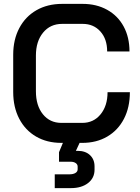

<svg xmlns="http://www.w3.org/2000/svg" viewBox="-20 -728 719 989"><path d="M390 8 371 49H380Q420 49 443.5 71Q467 93 467 129V146Q467 189 433.5 215Q400 241 345 241H262V170H337Q357 170 368.5 163Q380 156 380 144V130Q380 119 370 112Q360 105 343 105H284V56L304 8H296Q222 8 166 -24.5Q110 -57 79 -116.5Q48 -176 48 -254V-446Q48 -524 79.5 -583.5Q111 -643 168 -675.5Q225 -708 300 -708H406Q477 -708 532 -677.5Q587 -647 617 -591.5Q647 -536 647 -463H532Q532 -527 497 -566Q462 -605 406 -605H300Q239 -605 202 -560Q165 -515 165 -442V-258Q165 -184 201 -139.5Q237 -95 296 -95H404Q462 -95 498 -139Q534 -183 534 -253H649Q649 -175 618.5 -116Q588 -57 532.5 -24.5Q477 8 404 8Z"/></svg>

Font: Bai Jamjuree SemiBold
Style: Regular
Weight: 600
Version: Version 1.000; ttfautohint (v1.6)